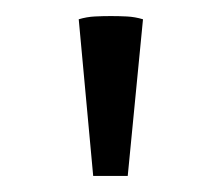

<svg xmlns="http://www.w3.org/2000/svg" viewBox="-20 -692 267 239"><path d="M96 -473 78 -668Q88 -671 98 -671.5Q108 -672 118 -672Q128 -672 138 -671.5Q148 -671 158 -668L139 -473Z"/></svg>

Font: Piazzolla 24pt
Style: Regular
Weight: 400
Designer: Juan Pablo del Peral
Foundry: Huerta Tipografica
Version: Version 2.005